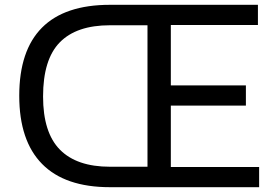

<svg xmlns="http://www.w3.org/2000/svg" viewBox="-20 -778 1157 798"><path d="M1057 -84V0H437Q250 0 155 -96.5Q60 -193 60 -380Q60 -568 154.5 -663Q249 -758 437 -758H1052V-674H690V-423H1002V-339H690V-84ZM593 -85V-673H437Q298 -673 228.5 -602Q159 -531 159 -377Q159 -227 229 -156Q299 -85 437 -85Z"/></svg>

Font: Biryani
Style: Regular
Weight: 400
Designer: Dan Reynolds and Mathieu Reguer
Foundry: Dan Reynolds and Mathieu Reguer
Version: Version 1.004; ttfautohint (v1.1) -l 5 -r 5 -G 72 -x 0 -D la